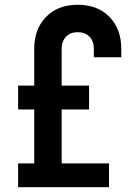

<svg xmlns="http://www.w3.org/2000/svg" viewBox="-20 -785 572 805"><path d="M123.5 0V-580Q123.5 -663.5 173.2 -714.2Q223 -765 305.5 -765Q389.5 -765 439 -714.2Q488.5 -663.5 488.5 -580V-545H373.5V-580Q373.5 -611.5 355.5 -630.8Q337.5 -650 306 -650Q274.5 -650 256.5 -630.8Q238.5 -611.5 238.5 -580V0ZM56 -326V-426H353.5V-326ZM56 0V-100H437V0Z"/></svg>

Font: Mohave SemiBold
Style: Regular
Weight: 600
Designer: Gumpita Rahayu
Foundry: Tokotype
Version: Version 2.003